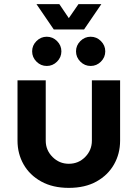

<svg xmlns="http://www.w3.org/2000/svg" viewBox="-20 -900 668 932"><path d="M314 12Q236 12 180 -19Q124 -50 94.5 -102Q65 -154 65 -217V-510H202V-217Q202 -171 235 -138Q268 -105 314 -105Q361 -105 393.5 -138Q426 -171 426 -217V-510H563V-217Q563 -154 533.5 -102Q504 -50 448.5 -19Q393 12 314 12ZM420 -579.8Q391.1 -579.8 370.1 -600.8Q349 -621.9 349 -650.8Q349 -679.6 370.1 -700.7Q391.1 -721.7 420 -721.7Q448.9 -721.7 469.9 -700.7Q491 -679.6 491 -650.8Q491 -621.9 469.9 -600.8Q448.9 -579.8 420 -579.8ZM207 -579.8Q178.1 -579.8 157.1 -600.8Q136 -621.9 136 -650.8Q136 -679.6 157.1 -700.7Q178.1 -721.7 207 -721.7Q235.9 -721.7 256.9 -700.7Q278 -679.6 278 -650.8Q278 -621.9 256.9 -600.8Q235.9 -579.8 207 -579.8ZM241 -757 157 -880H268L314 -812L361 -880H472L388 -757Z"/></svg>

Font: MuseoModerno SemiBold
Style: Regular
Weight: 600
Designer: Pablo Cosgaya, Héctor Gatti, Marcela Romero, and the Authors of The MuseoModerno Project.
Foundry: Omnibus-Type Team
Version: Version 1.001